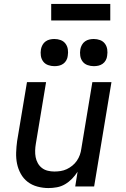

<svg xmlns="http://www.w3.org/2000/svg" viewBox="-20 -947 640 975"><path d="M226 8Q198 8 170 0.5Q142 -7 120.5 -23.5Q99 -40 85.5 -64.5Q72 -89 66.5 -116Q61 -143 62 -172.5Q63 -202 67 -231L117 -530H214L162 -217Q159 -200 158.5 -182.5Q158 -165 161 -149Q164 -133 172 -118.5Q180 -104 193 -94Q206 -84 222.5 -80Q239 -76 256 -76Q272 -76 288 -78.5Q304 -81 319 -88Q334 -95 347.5 -106Q361 -117 370.5 -131Q380 -145 385.5 -160.5Q391 -176 393 -192L449 -530H546L458 0H362L374 -75Q362 -56 346 -39.5Q330 -23 310.5 -11.5Q291 0 269 4Q247 8 226 8ZM456 -611Q440 -611 424.5 -616.5Q409 -622 399.5 -634.5Q390 -647 387.5 -663.5Q385 -680 388 -697Q390 -708 396 -719Q402 -730 412 -737Q422 -744 433.5 -746.5Q445 -749 456 -749Q473 -749 488 -743.5Q503 -738 512.5 -725.5Q522 -713 524.5 -696.5Q527 -680 524 -663Q523 -652 517 -641Q511 -630 501 -623Q491 -616 479.5 -613.5Q468 -611 456 -611ZM256 -611Q240 -611 224.5 -616.5Q209 -622 199.5 -634.5Q190 -647 187.5 -663.5Q185 -680 188 -697Q190 -708 196 -719Q202 -730 212 -737Q222 -744 233.5 -746.5Q245 -749 256 -749Q273 -749 288 -743.5Q303 -738 312.5 -725.5Q322 -713 324.5 -696.5Q327 -680 324 -663Q323 -652 317 -641Q311 -630 301 -623Q291 -616 279.5 -613.5Q268 -611 256 -611ZM240 -843V-927H540V-843Z"/></svg>

Font: Iosevka Curly MdExObl
Style: Regular
Weight: 500
Width: 7
Italic angle: -9°
Monospace: yes
Designer: Belleve Invis
Foundry: Belleve Invis
Version: Version 11.1.0; ttfautohint (v1.8.3)